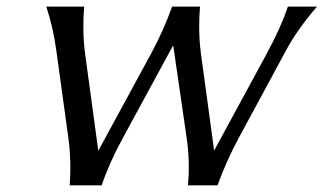

<svg xmlns="http://www.w3.org/2000/svg" viewBox="-20 -557 973 577"><path d="M189.5 0Q191.4 -26.9 191.4 -53.2Q191.4 -99.6 185.5 -142.1L148.9 -407.7Q139.6 -475.1 119.1 -537.1H232.9Q230.5 -507.3 230.5 -478Q230.5 -434.6 235.8 -395L275.4 -104L433.6 -395Q471.7 -465.3 497.1 -537.1H581.1Q578.6 -507.3 578.6 -478Q578.6 -434.6 584 -395L623.5 -104.5L781.2 -395Q823.2 -472.2 845.2 -537.1H932.6Q873.5 -468.3 840.8 -407.7L697.3 -142.1Q660.2 -73.2 633.8 0H544.9Q547.4 -27.8 547.4 -55.2Q547.4 -98.6 541 -142.1L500.5 -420.9L349.1 -142.1Q307.6 -65.9 285.6 0Z"/></svg>

Font: Classica
Style: Book Oblique
Weight: 400
Italic angle: -12°
Designer: Wojciech Kalinowski "wmk69" (wmk69@o2.pl)
Foundry: Wojciech Kalinowski "wmk69" (wmk69@o2.pl)
Version: Version 2.1.1; 2021-05-14